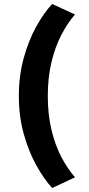

<svg xmlns="http://www.w3.org/2000/svg" viewBox="-20 -780 448 968"><path d="M75 -296Q75 -398 99.5 -487Q124 -576 162.5 -645.5Q201 -715 243 -760L358 -707Q319 -662 288 -601.5Q257 -541 239 -464.5Q221 -388 221 -296Q221 -204 239 -127.5Q257 -51 288 9Q319 69 358 114L243 168Q201 122 162.5 52.5Q124 -17 99.5 -105.5Q75 -194 75 -296Z"/></svg>

Font: Josefin Sans Thin
Style: Bold
Weight: 700
Version: Version 2.000